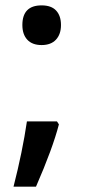

<svg xmlns="http://www.w3.org/2000/svg" viewBox="-20 -572 318 721"><path d="M193.8 -116.2 201.2 -105Q177.7 -14.2 115.2 128.9H30.8Q64.5 -2.9 81.1 -116.2ZM64 -478Q64 -551.8 136.2 -551.8Q172.9 -551.8 190.9 -532.2Q209 -512.7 209 -478Q209 -443.4 190.2 -423.1Q171.4 -402.8 136.2 -402.8Q101.1 -402.8 82.5 -422.9Q64 -442.9 64 -478Z"/></svg>

Font: TypoPRO Open Sans
Style: Regular
Weight: 600
Foundry: Ascender Corporation
Version: Version 1.10